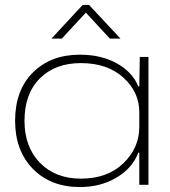

<svg xmlns="http://www.w3.org/2000/svg" viewBox="-20 -747 686 776"><path d="M188 -591 314 -727H340L467 -591H424L327 -696L230 -591ZM303 9Q185 9 113 -64.5Q41 -138 41 -259Q41 -382 113 -454Q185 -526 303 -526Q389 -526 452 -491Q515 -456 539 -398H543L545 -517H580V0H543V-130H539Q515 -67 450.5 -29Q386 9 303 9ZM307 -25Q414 -25 478.5 -87Q543 -149 543 -234V-294Q543 -375 478.5 -433.5Q414 -492 307 -492Q203 -492 141 -430Q79 -368 79 -259Q79 -153 141.5 -89Q204 -25 307 -25Z"/></svg>

Font: Mona Sans Expanded ExtraLight
Style: Regular
Weight: 200
Width: 7
Designer: Deni Anggara
Foundry: GitHub
Version: Version 1.001;gftools[0.9.33]